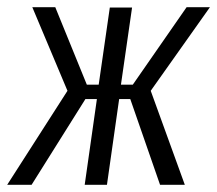

<svg xmlns="http://www.w3.org/2000/svg" viewBox="-33 -515 605 535"><path d="M-13 0 155 -262 57 -495H121L209 -279H242L273 -494H335L304 -279H337L487 -495H552L387 -262L482 0H413L330 -239H299L265 0H203L237 -239H205L55 0Z"/></svg>

Font: Alumni Sans
Style: Italic
Weight: 400
Italic angle: -8°
Version: Version 1.016